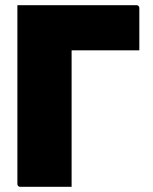

<svg xmlns="http://www.w3.org/2000/svg" viewBox="-20 -720 590 740"><path d="M256 0Q207 0 157 0Q107 0 58 0Q53 0 50 -3Q47 -6 47 -11Q47 -88 47 -176Q47 -264 47 -355.5Q47 -447 47 -535.5Q47 -624 47 -700L271 -598L256 -559Q256 -537 256 -511Q256 -485 256 -466Q256 -404 256 -346.5Q256 -289 256 -229Q256 -169 256 -97Q256 -70 256 -45Q256 -20 256 0ZM517 -526H218Q164 -526 128 -547.5Q92 -569 72 -608Q52 -647 47 -700H506Q510 -700 512 -698.5Q514 -697 515.5 -695Q517 -693 517 -689Q517 -644 517 -607.5Q517 -571 517 -526Z"/></svg>

Font: Recursive Black
Style: Regular
Weight: 900
Version: Version 1.085